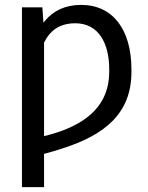

<svg xmlns="http://www.w3.org/2000/svg" viewBox="-20 -558 602 781"><path d="M152.3 -528.3H69.3V203.1H159.2V67.9C186.5 60.5 212.4 53.2 236.8 44.9C407.7 -10.3 514.6 -97.2 514.6 -265.6V-275.9C514.6 -434.6 441.4 -538.1 309.6 -538.1C245.6 -538.1 196.3 -514.2 162.1 -472.2C160.2 -469.7 158.2 -467.8 156.7 -465.3ZM181.6 -419.4C204.6 -446.3 237.8 -463.4 286.1 -463.4C381.8 -463.4 424.3 -380.9 424.3 -275.9V-265.6C424.3 -133.3 336.4 -58.6 207 -17.6C191.9 -12.7 175.8 -8.3 159.2 -4.4V-384.8C165.5 -397.5 172.9 -409.2 181.6 -419.4Z"/></svg>

Font: Bert Sans
Style: Regular
Weight: 400
Designer: Christian Robertson (Google), Cristiano Sobral
Foundry: Google, Cristiano Sobral
Version: Version 3.101